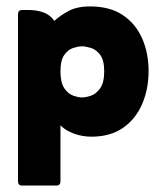

<svg xmlns="http://www.w3.org/2000/svg" viewBox="-20 -417 504 597"><path d="M168 -27V147Q168 160 155 160H49Q36 160 36 147V-373Q36 -386 49 -386H67Q95 -386 116 -378Q137 -370 149 -352Q166 -368 192.5 -382.5Q219 -397 260 -397Q322 -397 362 -370Q402 -343 422 -297.5Q442 -252 442 -196Q442 -140 422 -93.5Q402 -47 362.5 -19.5Q323 8 264 8Q236 8 210 -1.5Q184 -11 168 -27ZM235 -114Q247 -114 263 -119.5Q279 -125 291.5 -142.5Q304 -160 304 -195Q304 -230 291.5 -246.5Q279 -263 262.5 -268Q246 -273 235 -273Q224 -273 208 -268Q192 -263 180 -246.5Q168 -230 168 -195Q168 -160 180 -142.5Q192 -125 208 -119.5Q224 -114 235 -114Z"/></svg>

Font: Zain Black
Style: Regular
Weight: 900
Designer: Zain,Boutros
Foundry: Mobile Telecommunications Company (Zain), 2024
Version: Version 1.50; ttfautohint (v1.8.4)